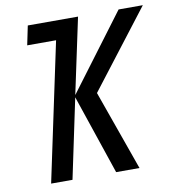

<svg xmlns="http://www.w3.org/2000/svg" viewBox="-80 -786 786 858"><g transform="rotate(-10 312.5 -357.0)"><path d="M83 0 216 -627H85L103 -714H331L258 -371L515 -714H625L355 -363L484 0H378L256 -361L180 0Z"/></g></svg>

Font: Noto Sans Condensed Medium
Style: Italic
Weight: 500
Width: 3
Italic angle: -12°
Designer: Monotype Design Team
Foundry: Monotype Imaging Inc.
Version: Version 2.013; ttfautohint (v1.8.4.7-5d5b)